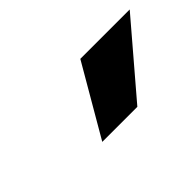

<svg xmlns="http://www.w3.org/2000/svg" viewBox="-32 -956 569 569"><g transform="rotate(-45 252.0 -672.0)"><path d="M169 -562 297 -782H504L316 -562Z"/></g></svg>

Font: Nunito Sans 7pt Expanded Black
Style: Regular
Weight: 900
Width: 7
Designer: Vernon Adams
Foundry: Vernon Adams
Version: Version 3.101;gftools[0.9.27]